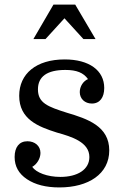

<svg xmlns="http://www.w3.org/2000/svg" viewBox="-20 -810 543 840"><path d="M398 -639 309 -790H214L126 -639H179L262 -730L345 -639ZM244 -36C187 -36 138 -55 121 -80C141 -91 157 -116 157 -141C157 -172 132 -192 100 -192C64 -192 44 -166 44 -123C44 -82 62 -50 98 -26C134 -2 181 10 240 10C367 10 458 -49 458 -152C458 -258 363 -290 272 -317C190 -343 146 -359 146 -419C146 -475 186 -504 266 -504C315 -504 345 -492 365 -464C344 -455 329 -432 329 -407C329 -378 351 -357 382 -357C417 -357 436 -384 436 -425C436 -502 370 -550 263 -550C138 -550 64 -487 64 -391C64 -288 147 -256 229 -230C294 -212 371 -188 371 -123C371 -68 319 -36 244 -36Z"/></svg>

Font: Domine
Style: Regular
Weight: 400
Designer: Pablo Impallari, Rodrigo Fuenzalida, Brenda Gallo
Foundry: Pablo Impallari, Rodrigo Fuenzalida, Brenda Gallo
Version: Version 2.000